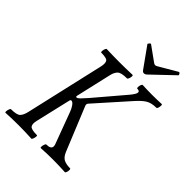

<svg xmlns="http://www.w3.org/2000/svg" viewBox="-247 -985 1104 1104"><g transform="rotate(45 304.5 -433.0)"><path d="M5 3Q1 3 1.5 -6Q2 -15 5.5 -24.5Q9 -34 13 -34Q60 -34 73.5 -48Q87 -62 94 -91L205 -575Q211 -602 204 -616.5Q197 -631 150 -631Q146 -631 146.5 -640.5Q147 -650 150.5 -659Q154 -668 158 -668Q184 -667 210.5 -666.5Q237 -666 262 -666Q288 -666 314.5 -666.5Q341 -667 367 -668Q372 -668 371.5 -659Q371 -650 367.5 -640.5Q364 -631 359 -631Q312 -631 297.5 -616.5Q283 -602 277 -575L227 -358Q225 -348 231 -348Q239 -348 251 -360Q263 -372 284 -396L437 -576Q462 -606 462 -619Q462 -631 443 -631Q439 -631 439 -640.5Q439 -650 442.5 -659Q446 -668 450 -668Q470 -667 489.5 -666.5Q509 -666 528 -666Q547 -666 566.5 -666.5Q586 -667 605 -668Q609 -668 609 -659Q609 -650 606 -640.5Q603 -631 598 -631Q558 -631 533 -615.5Q508 -600 475 -562L304 -370Q296 -361 302 -348L410 -84Q423 -53 442.5 -43.5Q462 -34 493 -34Q498 -34 498 -24.5Q498 -15 495 -6Q492 3 487 3Q439 0 390 0Q342 0 292 3Q288 3 288.5 -6Q289 -15 292.5 -24.5Q296 -34 300 -34Q338 -34 338 -57Q338 -62 335.5 -71Q333 -80 328 -91L264 -263Q257 -283 245.5 -299Q234 -315 224 -315Q217 -315 215 -305L165 -91Q158 -62 167 -48Q176 -34 223 -34Q228 -34 227 -24.5Q226 -15 222.5 -6Q219 3 215 3Q163 0 110 0Q58 0 5 3ZM407 -720Q398 -720 391 -730L303 -853Q301 -856 307.5 -863.5Q314 -871 318 -868L407 -804Q414 -799 420 -799Q426 -799 434 -804L543 -868Q548 -871 553.5 -863Q559 -855 555 -852L426 -729Q417 -720 407 -720Z"/></g></svg>

Font: Junicode Two Beta Condensed
Style: Italic
Weight: 400
Width: 3
Italic angle: -9°
Version: Version 1.053; ttfautohint (v1.8.4)